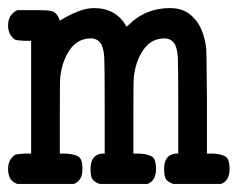

<svg xmlns="http://www.w3.org/2000/svg" viewBox="-32 -456 588 475"><path d="M133 -76Q156 -74 164 -67Q172 -60 172 -38Q172 -9 151 -1H11Q-12 -8 -12 -38Q-12 -61 5 -73Q10 -75 28 -76H45V-355H28Q10 -356 5 -358Q-12 -370 -12 -393Q-12 -420 11 -431H52Q92 -431 98 -428Q111 -422 116 -405Q167 -436 200 -436Q256 -436 281 -390L287 -395Q328 -436 389 -436Q426 -436 448 -411Q471 -388 478 -338Q479 -334 480 -203V-76H497Q520 -74 528 -67Q536 -60 536 -38Q536 -9 515 -1H396Q383 -6 378.5 -13Q374 -20 374 -38Q374 -73 402 -76H409V-191Q409 -292 408 -312.5Q407 -333 401 -346Q392 -361 375 -361Q342 -361 322.5 -332.5Q303 -304 299 -264Q298 -258 298 -165V-76H315Q338 -74 346 -67Q354 -60 354 -38Q354 -9 333 -1H214Q201 -6 196.5 -13Q192 -20 192 -38Q192 -73 220 -76H227V-191Q227 -292 226 -312.5Q225 -333 219 -346Q210 -361 193 -361Q160 -361 140.5 -332.5Q121 -304 117 -264Q116 -258 116 -165V-76Z"/></svg>

Font: MathJax_Typewriter
Style: Regular
Weight: 400
Version: Version 1.1